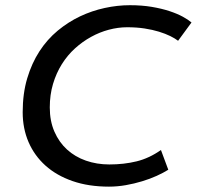

<svg xmlns="http://www.w3.org/2000/svg" viewBox="-20 -694 745 727"><path d="M65.9 0ZM617.2 -51.3Q598.6 -39.6 573.2 -28.1Q547.9 -16.6 518.1 -7.6Q488.3 1.5 456.3 7.1Q424.3 12.7 392.6 12.7Q315.4 12.7 254.9 -8.3Q194.3 -29.3 152.3 -66.9Q110.4 -104.5 88.1 -156Q65.9 -207.5 65.9 -269Q65.9 -339.8 83 -397.2Q100.1 -454.6 129.4 -499.8Q158.7 -544.9 198.5 -577.9Q238.3 -610.8 283.2 -632.1Q328.1 -653.3 376.5 -663.8Q424.8 -674.3 471.7 -674.3Q517.1 -674.3 554.7 -668Q592.3 -661.6 621.8 -651.9Q651.4 -642.1 672.4 -630.6Q693.4 -619.1 705.1 -608.9L654.3 -539.6Q643.1 -548.3 624.8 -557.4Q606.4 -566.4 582 -574Q557.6 -581.5 527.3 -586.2Q497.1 -590.8 461.4 -590.8Q427.2 -590.8 392.3 -581.5Q357.4 -572.3 325 -554.4Q292.5 -536.6 263.9 -510.7Q235.4 -484.9 214.1 -450.9Q192.9 -417 180.7 -376Q168.5 -335 168.5 -287.1Q168.5 -235.8 186 -195.6Q203.6 -155.3 233.9 -127.7Q264.2 -100.1 305.4 -85.7Q346.7 -71.3 394 -71.3Q449.2 -71.3 497.1 -83Q544.9 -94.7 589.4 -126Z"/></svg>

Font: PT Astra Sans
Style: Italic
Weight: 400
Italic angle: -16°
Designer: A.Korolkova, I. Chaeva
Foundry: ParaType Ltd
Version: Version 1.001; ttfautohint (v1.6)